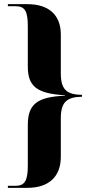

<svg xmlns="http://www.w3.org/2000/svg" viewBox="-20 -780 433 925"><path d="M18 125H112C216 125 273 70 273 -24V-210C273 -287 301 -313 375 -314V-323C302 -324 273 -348 273 -426V-614C273 -707 216 -760 112 -760H18V-750H56C102 -750 114 -723 114 -652V-460C114 -364 157 -329 293 -321V-319C158 -313 114 -278 114 -177V17C114 87 101 115 56 115H18Z"/></svg>

Font: Noto Serif Display Condensed ExtraBold
Style: Regular
Weight: 800
Width: 3
Designer: Monotype Design Team
Foundry: Monotype Imaging Inc.
Version: Version 2.009